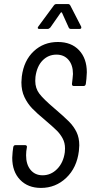

<svg xmlns="http://www.w3.org/2000/svg" viewBox="-20 -914 446 942"><path d="M40 -140Q40 -149 42 -169L45 -192Q47 -202 56 -202H103Q108 -202 110.5 -199Q113 -196 112 -192L109 -172Q108 -165 108 -152Q108 -107 130 -80.5Q152 -54 189 -54Q230 -54 260.5 -85Q291 -116 298 -167Q299 -174 299 -186Q299 -213 287.5 -234.5Q276 -256 259 -273Q242 -290 201 -325Q161 -358 138 -382Q115 -406 100 -437.5Q85 -469 85 -510Q85 -519 87 -539Q97 -617 145.5 -662.5Q194 -708 264 -708Q330 -708 368 -667.5Q406 -627 406 -559Q406 -549 404 -527L401 -502Q399 -492 390 -492H342Q333 -492 333 -502L336 -528Q338 -544 338 -551Q338 -595 316 -620.5Q294 -646 257 -646Q217 -646 189 -617.5Q161 -589 154 -537Q153 -530 153 -517Q153 -481 173 -454.5Q193 -428 246 -383Q293 -343 317.5 -318.5Q342 -294 355.5 -266Q369 -238 369 -201Q369 -193 367 -173Q357 -91 305 -41.5Q253 8 181 8Q117 8 78.5 -32Q40 -72 40 -140ZM168 -784 244 -887Q249 -894 256 -894H315Q321 -894 325 -887L378 -784Q379 -782 379 -779Q379 -772 370 -772H328Q320 -772 317 -779L284 -852Q283 -854 281 -853.5Q279 -853 278 -852L227 -779Q220 -772 214 -772H172Q167 -772 165.5 -775.5Q164 -779 168 -784Z"/></svg>

Font: Barlow Condensed
Style: Italic
Weight: 400
Width: 3
Italic angle: -7°
Designer: Jeremy Tribby
Foundry: Tribby Type
Version: Version 1.408